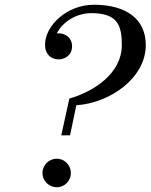

<svg xmlns="http://www.w3.org/2000/svg" viewBox="-20 -780 635 810"><path d="M272.5 -364 238.5 -209H275.5L302 -336C443 -345 595 -450 595 -590C595 -700 512 -760 376 -760C263.5 -760 170 -673 170 -591C170 -550 196.5 -529.5 227 -529.5C252 -529.5 284 -545 284 -585C284 -620 256.5 -639.5 227 -639.5C224.5 -639.5 222 -639.5 219.5 -639C243.5 -686 299 -724.5 366 -724.5C475 -724.5 494 -674 494 -590C494 -472 379.5 -395 272.5 -364ZM159 -50C159 -17 186.5 10 219.5 10C252.5 10 279 -17 279 -50C279 -83 252.5 -110.5 219.5 -110.5C186.5 -110.5 159 -83 159 -50Z"/></svg>

Font: Bodoni* 06pt
Style: Italic
Weight: 400
Italic angle: -13°
Version: Version 2.3